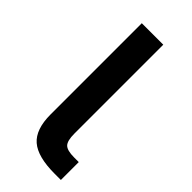

<svg xmlns="http://www.w3.org/2000/svg" viewBox="-176 -553 589 589"><g transform="rotate(45 118.5 -258.0)"><path d="M197.3 0Q123.5 0 91.6 -27.6Q59.6 -55.2 59.6 -120.1V-515.6H152.8V-129.9Q152.8 -98.6 163.3 -88.1Q173.8 -77.6 204.1 -77.6Q208 -77.6 214.1 -77.6Q220.2 -77.6 224.1 -77.6V0Q217.8 0 210.9 0Q204.1 0 197.3 0Z"/></g></svg>

Font: Inter Cardless Display
Style: Regular
Weight: 400
Designer: Rasmus Andersson
Foundry: rsms
Version: Version 4.001;git-9221beed3